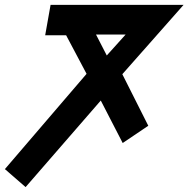

<svg xmlns="http://www.w3.org/2000/svg" viewBox="-70 -745 770 784"><path d="M-50 -54.5 283.5 -443.5 200 -601H114.5L136.5 -725H679.5L429.5 -442L535.5 -231.5L431 -161L341.5 -334.5L34.5 19ZM443 -604H322L366 -518.5Z"/></svg>

Font: JuliaMono Black
Style: Italic
Weight: 900
Italic angle: -9°
Monospace: yes
Designer: cormullion
Foundry: corm
Version: Version 0.057; ttfautohint (v1.8.4)